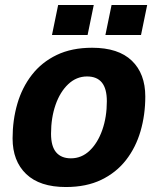

<svg xmlns="http://www.w3.org/2000/svg" viewBox="-20 -740 635 772"><path d="M244.8 12Q139.8 12 85.2 -40.3Q30.6 -92.6 30.6 -183.6Q30.6 -257 49.7 -322.7Q68.8 -388.4 108.3 -439.2Q147.8 -490 208.1 -519Q268.4 -548 350.4 -548Q456 -548 510.1 -495.9Q564.2 -443.8 564.2 -351.8Q564.2 -278.4 545.1 -212.7Q526 -147 486.7 -96.5Q447.4 -46 387.3 -17Q327.2 12 244.8 12ZM265.2 -103.4Q308 -103.4 340.4 -134.2Q372.8 -165 391.2 -217.1Q409.6 -269.2 409.6 -333Q409.6 -383.4 389.7 -408Q369.8 -432.6 330 -432.6Q287.2 -432.6 254.3 -401.5Q221.4 -370.4 203.3 -318.3Q185.2 -266.2 185.2 -202.4Q185.2 -151.6 205.8 -127.5Q226.4 -103.4 265.2 -103.4ZM189 -599.2 213.8 -720H357L332.2 -599.2ZM403.8 -599.2 428.6 -720H571.8L547 -599.2Z"/></svg>

Font: Geist
Style: Italic
Weight: 400
Italic angle: -12°
Designer: Basement.studio, Andrés Briganti, Mateo Zaragoza
Foundry: Basement.studio, Vercel, Andrés Briganti, Guido Ferreyra, Mateo Zaragoza
Version: Version 1.500